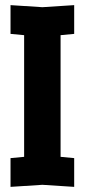

<svg xmlns="http://www.w3.org/2000/svg" viewBox="-20 -724 330 748"><path d="M21 4V-108L74 -113V-587L21 -592V-704L145 -696L269 -704V-592L216 -587V-113L269 -108V4L145 -4Z"/></svg>

Font: Tektur Condensed SemiBold
Style: Regular
Weight: 600
Width: 3
Designer: Adam Jagosz
Foundry: Adam Jagosz
Version: Version 1.005;gftools[0.9.30]